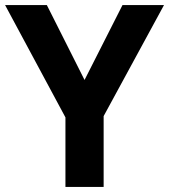

<svg xmlns="http://www.w3.org/2000/svg" viewBox="-20 -734 664 754"><path d="M312 -420 461 -714H624L387 -278V0H237V-273L0 -714H164Z"/></svg>

Font: Noto Sans Cham
Style: Bold
Weight: 700
Version: Version 2.002